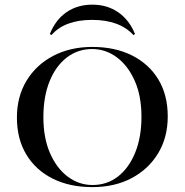

<svg xmlns="http://www.w3.org/2000/svg" viewBox="-20 -781 783 813"><path d="M371 11.3Q275 11.3 203.2 -24.6Q131.5 -60.5 91.5 -126.6Q51.6 -192.7 51.6 -283.1Q51.6 -371.8 92.3 -439.1Q133.1 -506.5 205.2 -544.4Q277.4 -582.3 371 -582.3Q466.9 -582.3 538.7 -546.4Q610.5 -510.5 650.4 -444.8Q690.3 -379 690.3 -287.9Q690.3 -199.2 649.6 -131.9Q608.9 -64.5 537.1 -26.6Q465.3 11.3 371 11.3ZM371.8 2.4Q433.1 2.4 479.4 -33.5Q525.8 -69.4 552.4 -134.7Q579 -200 579 -286.3Q579 -375 550.4 -439.1Q521.8 -503.2 474.6 -538.3Q427.4 -573.4 370.2 -573.4Q309.7 -573.4 262.9 -537.5Q216.1 -501.6 189.9 -436.7Q163.7 -371.8 163.7 -284.7Q163.7 -196.8 191.9 -132.3Q220.2 -67.7 267.3 -32.7Q314.5 2.4 371.8 2.4ZM371 -761.3Q433.9 -761.3 480.6 -729Q527.4 -696.8 551.6 -637.1L545.2 -632.3Q516.1 -664.5 472.2 -680.6Q428.2 -696.8 370.2 -696.8Q312.9 -696.8 269.8 -681Q226.6 -665.3 197.6 -632.3L191.1 -637.1Q215.3 -697.6 261.7 -729.4Q308.1 -761.3 371 -761.3Z"/></svg>

Font: Playfair 144pt SemiExpanded SemiBold
Style: Regular
Weight: 600
Width: 6
Designer: Claus Eggers Sørensen
Foundry: Claus Eggers Sørensen
Version: Version 2.203